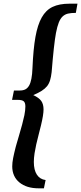

<svg xmlns="http://www.w3.org/2000/svg" viewBox="-20 -772 440 1042"><path d="M85 217.8Q65.9 202.1 56.2 180.2Q46.4 158.2 46.4 130.9Q46.4 110.8 51.3 85.9Q56.2 61 64.9 26.9L68.4 14.2Q79.1 -22.9 82 -32.2Q103 -102.1 112.3 -146.5Q117.7 -174.3 117.7 -193.8Q117.7 -214.4 108.9 -222.2Q100.1 -230 76.7 -230H45.4L55.7 -280.8H87.4Q105.5 -280.8 117.7 -287.1Q129.9 -293.5 138.2 -308.1Q153.8 -335 156.2 -401.9Q160.6 -505.9 172.4 -571.8Q184.1 -637.7 206.5 -677.2Q229 -717.3 265.4 -734.6Q301.8 -752 357.4 -752H400.4L391.6 -702.1Q365.7 -702.1 349.1 -698.2Q332.5 -694.3 320.3 -683.1Q307.6 -671.4 299.1 -649.9Q290.5 -628.4 283.7 -592.8Q272.5 -533.2 260.3 -380.9Q257.3 -354.5 251.7 -336.2Q246.1 -317.9 235.4 -304.2Q224.1 -290.5 206.3 -279.1Q188.5 -267.6 160.6 -255.9Q191.4 -241.7 203.9 -224.1Q216.3 -206.5 216.3 -178.2Q216.3 -148.9 202.6 -92.3L189.9 -42Q174.8 14.2 167.5 60.1Q163.6 86.4 163.6 106.9Q163.6 150.9 180.2 176Q196.8 201.2 227.5 205.1L218.3 250H189.5Q124 250 85 217.8Z"/></svg>

Font: Pattaya
Style: Regular
Weight: 400
Designer: Pablo Impallari / Thai characters Designed by Thanarat Vachiruckul and Suppakit Chalermlarp
Foundry: Pablo Impallari
Version: Version 1.007;September 16, 2023;FontCreator 15.0.0.2934 64-